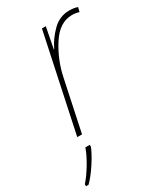

<svg xmlns="http://www.w3.org/2000/svg" viewBox="-252 -610 771 905"><g transform="rotate(-30 133.0 -157.5)"><path d="M44 0 102 -274Q120 -362 168 -436.5Q216 -511 283 -511Q305 -511 322 -505L328 -529Q308 -536 283 -536Q230 -536 191 -497Q152 -458 131 -413H129L151 -527H130L18 0ZM-48 221Q-20 193 8.5 149.5Q37 106 51 72V61H27Q14 98 -12.5 141.5Q-39 185 -62 210V221Z"/></g></svg>

Font: Noto Sans Display SemiCondensed Thin
Style: Italic
Weight: 250
Width: 4
Designer: Monotype Design team
Foundry: Monotype Imaging Inc.
Version: 1.000